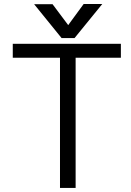

<svg xmlns="http://www.w3.org/2000/svg" viewBox="-20 -927 647 947"><path d="M484.4 -907.2H392.6L316.4 -803.2L239.3 -906.2H148.4L283.7 -739.3H347.7ZM43 -710.9V-642.1H275.9V0H353V-642.1H576.2V-710.9Z"/></svg>

Font: Tuffy
Style: Regular
Weight: 500
Designer: Thatcher Ulrich, Karoly Barta and Michael Everson
Version: Version 001.270